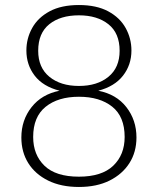

<svg xmlns="http://www.w3.org/2000/svg" viewBox="-20 -732 628 764"><path d="M294 12Q223 12 171.5 -13.5Q120 -39 92.5 -83Q65 -127 65 -185Q65 -254 105.5 -305.5Q146 -357 217 -371Q151 -388 118 -431Q85 -474 85 -531Q85 -579 108 -620.5Q131 -662 177.5 -687Q224 -712 294 -712Q364 -712 410.5 -687Q457 -662 480 -620.5Q503 -579 503 -531Q503 -474 469.5 -431Q436 -388 371 -371Q443 -357 483 -305.5Q523 -254 523 -185Q523 -127 495 -83Q467 -39 416 -13.5Q365 12 294 12ZM294 -390Q367 -390 411.5 -426.5Q456 -463 456 -530Q456 -600 411.5 -635.5Q367 -671 294 -671Q220 -671 176 -635.5Q132 -600 132 -530Q132 -463 176.5 -426.5Q221 -390 294 -390ZM294 -29Q385 -29 430.5 -72.5Q476 -116 476 -187Q476 -268 426.5 -307.5Q377 -347 294 -347Q211 -347 161.5 -307Q112 -267 112 -187Q112 -116 157 -72.5Q202 -29 294 -29Z"/></svg>

Font: DM Sans ExtraLight
Style: Regular
Weight: 200
Designer: Colophon Foundry, Jonny Pinhorn
Foundry: Colophon Foundry
Version: Version 4.004; ttfautohint (v1.8.4.7-5d5b)